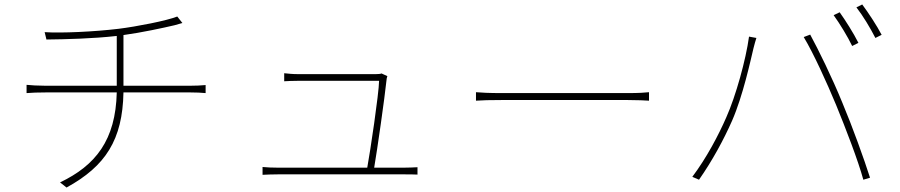

<svg xmlns="http://www.w3.org/2000/svg" viewBox="-20 -816 4030 860"><path d="M99 -436V-399C121 -401 151 -402 184 -402H503C498 -188 408 -75 249 1L278 24C453 -72 529 -190 533 -402H834C856 -402 884 -401 901 -399V-435C881 -433 855 -432 833 -432H533V-659C614 -670 711 -691 762 -703C775 -707 787 -710 797 -713L774 -742C726 -723 592 -697 511 -687C404 -674 254 -667 180 -672L188 -639C276 -640 397 -643 503 -655V-432H182C153 -432 116 -434 99 -436Z M1156 -68V-33C1178 -34 1198 -35 1224 -35C1272 -35 1732 -35 1793 -35C1810 -35 1834 -35 1850 -34V-67C1834 -66 1809 -65 1790 -65H1656C1670 -146 1703 -378 1711 -455C1711 -461 1713 -469 1715 -475L1689 -487C1685 -485 1676 -484 1664 -484C1601 -484 1339 -484 1313 -484C1289 -484 1274 -486 1253 -488V-452C1274 -453 1287 -454 1314 -454C1340 -454 1602 -454 1678 -454C1677 -396 1638 -135 1625 -65H1224C1198 -65 1178 -66 1156 -68Z M2112 -403V-365C2137 -367 2176 -368 2230 -368C2261 -368 2730 -368 2790 -368C2837 -368 2870 -366 2887 -365V-403C2869 -401 2842 -399 2789 -399C2730 -399 2259 -399 2230 -399C2169 -399 2136 -401 2112 -403Z M3741 -761 3714 -748C3741 -711 3778 -650 3797 -610L3825 -624C3803 -668 3766 -726 3741 -761ZM3842 -796 3816 -783C3845 -746 3878 -691 3901 -646L3929 -660C3909 -699 3869 -760 3842 -796ZM3233 -290C3199 -212 3145 -109 3081 -24L3111 -11C3171 -97 3221 -189 3259 -275C3308 -387 3342 -546 3355 -600C3360 -620 3363 -630 3368 -646L3335 -652C3321 -549 3276 -386 3233 -290ZM3725 -346C3768 -241 3824 -96 3847 -11L3877 -20C3851 -102 3798 -249 3753 -356C3706 -471 3646 -593 3609 -661L3580 -650C3624 -577 3683 -447 3725 -346Z"/></svg>

Font: Harano Aji Gothic TW ExtraLight
Style: Regular
Weight: 250
Foundry: Masamichi Hosoda
Version: HaranoAjiGothicTW-ExtraLight version 20230610;ttx 4.39.4